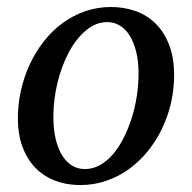

<svg xmlns="http://www.w3.org/2000/svg" viewBox="-20 -514 546 546"><path d="M374 -304.2Q374 -339.8 367.2 -367.2Q360.4 -394.5 348.6 -413.1Q336.9 -431.6 320.6 -441.4Q304.2 -451.2 285.2 -451.2Q252.4 -451.2 224.4 -427.5Q196.3 -403.8 175.8 -365.5Q155.3 -327.1 143.6 -279.1Q131.8 -231 131.8 -182.1Q131.8 -145 138.7 -117.2Q145.5 -89.4 157.7 -70.6Q169.9 -51.8 186 -42.5Q202.1 -33.2 221.2 -33.2Q244.6 -33.2 265.4 -45.2Q286.1 -57.1 303 -77.4Q319.8 -97.7 333 -124.5Q346.2 -151.4 355.5 -181.4Q364.7 -211.4 369.4 -243.2Q374 -274.9 374 -304.2ZM475.1 -299.8Q475.1 -259.3 466.1 -220.5Q457 -181.6 440.2 -147Q423.3 -112.3 399.7 -83.3Q376 -54.2 346.4 -33Q316.9 -11.7 282.2 0.2Q247.6 12.2 209 12.2Q168 12.2 134.8 -1Q101.6 -14.2 78.6 -38.8Q55.7 -63.5 43.2 -98.4Q30.8 -133.3 30.8 -176.8Q30.8 -217.3 39.6 -256.6Q48.3 -295.9 64.7 -331.1Q81.1 -366.2 104.5 -396.2Q127.9 -426.3 157.5 -448Q187 -469.7 221.9 -481.9Q256.8 -494.1 295.9 -494.1Q332 -494.1 364.5 -482.9Q397 -471.7 421.6 -447.8Q446.3 -423.8 460.7 -387.2Q475.1 -350.6 475.1 -299.8Z"/></svg>

Font: Charis SIL Eur
Style: Italic
Weight: 400
Italic angle: -11°
Foundry: SIL International
Version: Version 5.000